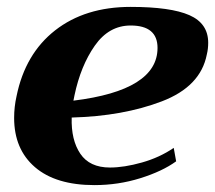

<svg xmlns="http://www.w3.org/2000/svg" viewBox="-20 -527 624 557"><path d="M584 -403Q584 -385 580 -369Q562 -276 449.5 -233Q337 -190 188 -186Q186 -121 213 -81Q240 -41 299 -41Q340 -41 391.5 -55.5Q443 -70 484 -98L491 -59Q451 -30 387 -10Q323 10 254 10Q142 10 81.5 -42Q21 -94 21 -185Q21 -217 28 -248Q53 -371 140 -439Q227 -507 359 -507Q475 -507 529.5 -483Q584 -459 584 -403ZM359 -453Q296 -453 255 -394.5Q214 -336 196 -250L193 -235Q437 -265 437 -388Q437 -453 359 -453Z"/></svg>

Font: Trirong ExtraBold
Style: Italic
Weight: 800
Italic angle: -12°
Designer: Katatrad Team
Foundry: CadsonDemak
Version: Version 1.001